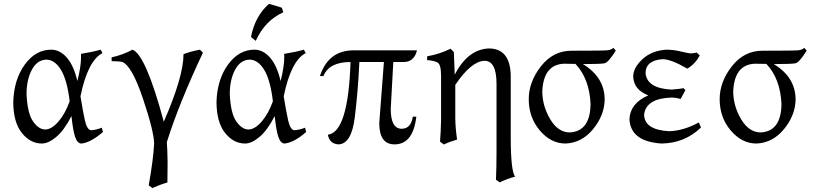

<svg xmlns="http://www.w3.org/2000/svg" viewBox="-20 -732 4200 989"><path d="M213.4 -64.9Q246.1 -65.9 280.8 -105.5Q315.4 -145 338.9 -210.4Q325.7 -320.8 293.7 -372.8Q261.7 -424.8 218.3 -424.8Q170.9 -423.3 143.8 -372.1Q116.7 -320.8 116.7 -248Q121.1 -147.9 150.4 -106.4Q179.7 -64.9 213.4 -64.9ZM399.4 7.3Q378.9 7.3 367.4 -25.4Q356 -58.1 348.1 -134.3Q311 -61.5 270.3 -27.1Q229.5 7.3 195.3 7.3Q135.7 7.3 92 -47.9Q48.3 -103 48.3 -208.5Q52.2 -323.2 107.9 -399.7Q163.6 -476.1 243.7 -476.1Q288.1 -476.1 324 -435.5Q359.9 -395 378.4 -314.5Q397.5 -387.7 397.5 -439.5L397 -454.6Q453.6 -463.4 498.5 -476.1L507.8 -458.5Q432.1 -419.4 394.5 -235.8Q406.7 -160.2 417.2 -112.5Q427.7 -64.9 448.2 -61Q477.1 -63 504.4 -74.2L510.3 -52.2Q447.8 2.4 399.4 7.3Z M764.6 236.8 746.1 222.7Q770.5 84.5 773.9 7.3Q772.9 -55.7 716.6 -223.4Q660.2 -391.1 610.8 -412.6Q591.8 -417 555.2 -417L554.7 -436.5Q611.3 -448.7 662.6 -476.1Q731 -449.7 823.7 -105Q925.3 -337.9 925.3 -453.1Q962.9 -467.3 1009.8 -476.1L1025.4 -460.9Q901.9 -199.2 839.4 0Q842.3 41 843.3 102.5L842.3 208Q804.2 218.8 764.6 236.8Z M1260.3 -64.9Q1293 -65.9 1327.6 -105.5Q1362.3 -145 1385.7 -210.4Q1372.6 -320.8 1340.6 -372.8Q1308.6 -424.8 1265.1 -424.8Q1217.8 -423.3 1190.7 -372.1Q1163.6 -320.8 1163.6 -248Q1168 -147.9 1197.3 -106.4Q1226.6 -64.9 1260.3 -64.9ZM1446.3 7.3Q1425.8 7.3 1414.3 -25.4Q1402.8 -58.1 1395 -134.3Q1357.9 -61.5 1317.1 -27.1Q1276.4 7.3 1242.2 7.3Q1182.6 7.3 1138.9 -47.9Q1095.2 -103 1095.2 -208.5Q1099.1 -323.2 1154.8 -399.7Q1210.4 -476.1 1290.5 -476.1Q1335 -476.1 1370.8 -435.5Q1406.7 -395 1425.3 -314.5Q1444.3 -387.7 1444.3 -439.5L1443.8 -454.6Q1500.5 -463.4 1545.4 -476.1L1554.7 -458.5Q1479 -419.4 1441.4 -235.8Q1453.6 -160.2 1464.1 -112.5Q1474.6 -64.9 1495.1 -61Q1523.9 -63 1551.3 -74.2L1557.1 -52.2Q1494.6 2.4 1446.3 7.3ZM1297.4 -521.5 1272.9 -541.5Q1293.5 -648.9 1365.7 -712.4L1431.6 -692.4L1439.5 -668.9Q1344.7 -626 1297.4 -521.5Z M2012.2 11.7Q1933.6 11.7 1933.6 -97.7L1957.5 -412.6H1831.1Q1824.2 -262.2 1807.4 -126.7Q1790.5 8.8 1724.1 11.7Q1677.2 9.3 1668.9 -38.1Q1773.9 -51.3 1785.6 -412.6Q1675.3 -412.6 1646 -340.3H1627.9Q1671.9 -472.7 1800.8 -472.7H2127.9Q2113.3 -412.6 2059.6 -412.6H2005.9L1992.7 -171.4Q1992.7 -68.8 2048.8 -68.8Q2097.2 -68.8 2106.4 -130.9H2124.5Q2107.9 11.7 2012.2 11.7Z M2553.7 207.5 2534.7 193.4Q2537.6 130.9 2537.6 52.2V-300.3Q2537.6 -418.9 2475.6 -418.9Q2407.2 -416.5 2325.2 -294.9V-122.6Q2325.7 -72.3 2334.5 -13.2Q2293.9 -1 2265.6 12.2L2246.6 -2.4Q2250.5 -45.9 2252 -114.7V-339.8Q2252 -399.4 2234.1 -409.7Q2216.3 -419.9 2180.2 -422.4V-441.9Q2246.1 -453.6 2300.8 -481L2317.9 -463.9L2322.3 -347.2Q2389.6 -478 2498 -482.4Q2607.4 -482.4 2610.8 -344.2V-31.2Q2610.8 152.3 2633.8 177.7Q2594.2 188 2553.7 207.5Z M2915.5 -49.8Q3020.5 -55.7 3022 -196.8Q3016.1 -326.2 2944.3 -402.8L2883.8 -403.8Q2779.8 -398.4 2773.4 -262.7Q2773.4 -186.5 2814 -118.2Q2854.5 -49.8 2915.5 -49.8ZM2893.1 7.3Q2817.9 7.3 2760.7 -59.8Q2703.6 -127 2703.6 -221.2Q2703.6 -310.1 2766.4 -390.4Q2829.1 -470.7 2923.8 -470.7Q3091.3 -470.7 3110.4 -473.1Q3129.4 -475.6 3139.6 -485.8L3151.9 -471.2Q3113.8 -410.6 3095 -406.2Q3076.2 -401.9 2982.4 -401.9Q3094.7 -334 3094.7 -218.8Q3093.3 -138.2 3035.2 -67.1Q2977.1 3.9 2893.1 7.3Z M3388.2 7.3Q3229.5 -2.4 3222.2 -116.7Q3226.1 -200.7 3319.3 -240.7Q3244.1 -270 3241.7 -337.9Q3241.7 -382.8 3289.1 -427Q3336.4 -471.2 3412.6 -476.1Q3448.7 -476.1 3487.8 -466.6Q3526.9 -457 3540.5 -457Q3556.6 -458 3568.8 -461.4L3584.5 -446.3Q3560.5 -401.9 3520.5 -378.4Q3436.5 -427.2 3392.6 -427.2Q3305.7 -420.9 3305.2 -354.5Q3313.5 -276.4 3439.9 -270.5Q3486.3 -274.4 3501 -277.8L3510.7 -267.6L3485.8 -222.2Q3460 -229.5 3438.5 -229.5Q3308.6 -225.1 3297.9 -142.6Q3298.3 -63.5 3425.8 -56.2Q3499 -57.6 3579.6 -101.1L3590.8 -75.2Q3507.3 5.4 3388.2 7.3Z M3898.9 -49.8Q4003.9 -55.7 4005.4 -196.8Q3999.5 -326.2 3927.7 -402.8L3867.2 -403.8Q3763.2 -398.4 3756.8 -262.7Q3756.8 -186.5 3797.4 -118.2Q3837.9 -49.8 3898.9 -49.8ZM3876.5 7.3Q3801.3 7.3 3744.1 -59.8Q3687 -127 3687 -221.2Q3687 -310.1 3749.8 -390.4Q3812.5 -470.7 3907.2 -470.7Q4074.7 -470.7 4093.8 -473.1Q4112.8 -475.6 4123 -485.8L4135.3 -471.2Q4097.2 -410.6 4078.4 -406.2Q4059.6 -401.9 3965.8 -401.9Q4078.1 -334 4078.1 -218.8Q4076.7 -138.2 4018.6 -67.1Q3960.4 3.9 3876.5 7.3Z"/></svg>

Font: Almanac
Style: Regular
Weight: 400
Designer: Eden's Almanac
Version: Version 3.501;March 28, 2021;FontCreator 13.0.0.2683 64-bit